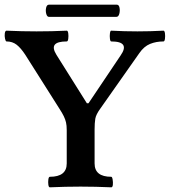

<svg xmlns="http://www.w3.org/2000/svg" viewBox="-35 -797 725 820"><path d="M178 3Q173 3 171.5 -8Q170 -19 171.5 -30.5Q173 -42 178 -42Q250 -42 250 -99V-241Q250 -261 247 -274Q244 -287 237.5 -300.5Q231 -314 218 -334L73 -563Q54 -592 36 -606Q18 -620 -7 -620Q-11 -620 -13.5 -631.5Q-16 -643 -14.5 -654.5Q-13 -666 -7 -666Q58 -663 121 -663Q186 -663 250 -666Q255 -666 256.5 -654.5Q258 -643 256.5 -631.5Q255 -620 250 -620Q210 -620 199 -606Q188 -592 206 -563L336 -356H343L480 -560Q522 -620 440 -620Q436 -620 434.5 -631.5Q433 -643 434.5 -654.5Q436 -666 440 -666Q497 -663 552 -663Q606 -663 663 -666Q668 -666 669.5 -654.5Q671 -643 669.5 -631.5Q668 -620 663 -620Q632 -620 606 -609.5Q580 -599 560 -570L394 -334Q375 -308 372 -290Q369 -272 369 -244V-99Q369 -42 440 -42Q444 -42 446 -30.5Q448 -19 447 -8Q446 3 440 3Q374 0 309 0Q244 0 178 3ZM174 -725Q166 -725 162.5 -738Q159 -751 162 -764Q165 -777 174 -777H464Q473 -777 475.5 -764Q478 -751 474.5 -738Q471 -725 462 -725Z"/></svg>

Font: Junicode VF
Style: Regular
Weight: 400
Designer: Peter S. Baker
Version: Version 2.213